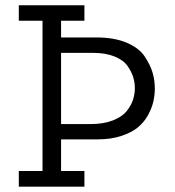

<svg xmlns="http://www.w3.org/2000/svg" viewBox="-20 -703 659 723"><path d="M50.8 0V-59.1H140.1V-625H50.8V-683.1H297.9V-625H210V-562H342.8Q409.7 -562 456.3 -542.5Q502.9 -522.9 524.4 -491Q545.9 -459 554.4 -429.9Q563 -400.9 563 -370.1Q563 -345.2 557.4 -320.6Q551.8 -295.9 537.4 -269.5Q522.9 -243.2 499.5 -223.6Q476.1 -204.1 437 -191.2Q397.9 -178.2 348.1 -178.2H210V-59.1H297.9V0ZM210 -235.8H320.8Q369.6 -235.8 404.8 -249.5Q439.9 -263.2 457 -284.7Q474.1 -306.2 481 -327.6Q487.8 -349.1 487.8 -371.1Q487.8 -392.1 481.9 -411.6Q476.1 -431.2 460.9 -453.6Q445.8 -476.1 411.9 -490Q377.9 -503.9 330.1 -503.9H210Z"/></svg>

Font: CMU Concrete
Style: Roman
Weight: 500
Version: Version 0.7.0